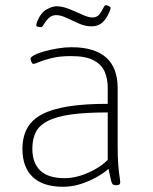

<svg xmlns="http://www.w3.org/2000/svg" viewBox="-20 -710 585 736"><path d="M222 6Q145 6 105.5 -31.5Q66 -69 66 -139Q66 -185 84 -218Q102 -251 140.5 -271.5Q179 -292 241.5 -302Q304 -312 393 -312V-374Q393 -406 382 -433.5Q371 -461 340.5 -478Q310 -495 253 -495Q209 -495 178.5 -487.5Q148 -480 130.5 -472.5Q113 -465 108 -465Q106 -465 104 -467Q102 -469 100.5 -472.5Q99 -476 98 -479.5Q97 -483 97 -485Q97 -491 112 -499Q127 -507 151 -513.5Q175 -520 202 -524.5Q229 -529 254 -529Q300 -529 333.5 -518.5Q367 -508 388.5 -488Q410 -468 420.5 -439Q431 -410 431 -373V-150Q431 -106 433.5 -76.5Q436 -47 438.5 -31.5Q441 -16 441 -12Q441 -9 440 -6.5Q439 -4 437 -2.5Q435 -1 432 -0.5Q429 0 425 0Q417 0 412.5 -3.5Q408 -7 405 -20.5Q402 -34 396 -63Q380 -48 352 -32Q324 -16 290.5 -5Q257 6 222 6ZM228 -27Q256 -27 286 -36Q316 -45 344.5 -61Q373 -77 393 -97V-279Q307 -279 251 -271Q195 -263 162.5 -246Q130 -229 117 -203Q104 -177 104 -140Q104 -85 134.5 -56Q165 -27 228 -27ZM138 -606Q134 -606 129.5 -606.5Q125 -607 122 -608.5Q119 -610 119 -613Q119 -616 120 -619.5Q121 -623 122 -627Q137 -662 159 -674Q181 -686 197 -686Q219 -686 245 -675.5Q271 -665 295 -654Q319 -643 334 -643Q352 -643 361 -655Q370 -667 375.5 -678.5Q381 -690 385 -690Q391 -690 397.5 -686.5Q404 -683 404 -680Q404 -677 402 -671Q400 -665 393 -651Q381 -629 366.5 -619Q352 -609 330 -609Q307 -609 282 -620Q257 -631 235 -641.5Q213 -652 196 -652Q178 -652 166.5 -640.5Q155 -629 148.5 -617.5Q142 -606 138 -606Z"/></svg>

Font: Asap Thin
Style: Regular
Weight: 250
Designer: Pablo Cosgaya
Foundry: Omnibus-Type
Version: Version 3.001